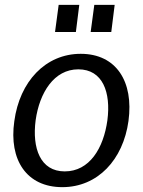

<svg xmlns="http://www.w3.org/2000/svg" viewBox="-20 -762 588 792"><path d="M237 10C383 10 488 -103 510 -263C532 -425 460 -540 313 -540C168 -540 61 -426 39 -262C16 -102 90 10 237 10ZM222 -742 207 -630H293L307 -742ZM369 -742 354 -630H439L453 -742ZM247 -55C146 -55 112 -151 127 -266C143 -380 203 -476 303 -476C404 -476 438 -381 423 -266C407 -150 349 -55 247 -55Z"/></svg>

Font: Cheyenne Sans
Style: Italic
Weight: 400
Italic angle: -8.13011°
Designer: The Public Sans project authors (U.S. Web Design System), Libre Franklin designed by Pablo Impallari and Rodrigo Fuenzal
Foundry: The Cheyenne Sans Project Authors
Version: Version 2.007